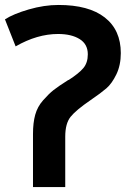

<svg xmlns="http://www.w3.org/2000/svg" viewBox="-21 -741 528 774"><path d="M242 -190V13H112V-201Q112 -246 121 -278.5Q130 -311 153 -337Q176 -363 195 -378Q214 -393 255 -419V-418Q297 -445 315 -466.5Q333 -488 333 -522Q333 -563 300 -583.5Q267 -604 213 -604Q129 -604 42 -554L-1 -663Q33 -685 95 -703Q157 -721 215 -721Q337 -721 401.5 -670.5Q466 -620 466 -527Q466 -478 448 -441Q430 -404 408 -385Q386 -366 345 -338Q285 -297 263.5 -270Q242 -243 242 -190Z"/></svg>

Font: Repo
Style: DemiBold
Weight: 600
Designer: Stefan Peev
Foundry: Context Ltd
Version: Version 001.000